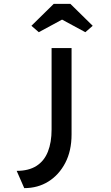

<svg xmlns="http://www.w3.org/2000/svg" viewBox="-20 -773 572 990"><path d="M105 197 66 108Q128 108 168 82.5Q208 57 227 9Q246 -39 246 -105V-525H349V-80Q349 5 316.5 67Q284 129 229.5 163Q175 197 105 197ZM180 -607 142 -640 257 -753H343L458 -640L420 -607L285 -680H315Z"/></svg>

Font: Lexend Tera
Style: Regular
Weight: 400
Designer: Bonnie Shaver-Troup, Thomas Jockin
Foundry: Lexend
Version: Version 1.007